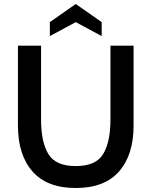

<svg xmlns="http://www.w3.org/2000/svg" viewBox="-20 -929 760 963"><path d="M70 -299V-700H186V-329Q186 -217 222.5 -156.5Q259 -96 360 -96Q461 -96 497.5 -156.5Q534 -217 534 -329V-700H650V-299Q650 -152 577 -69Q504 14 360 14Q216 14 143 -69Q70 -152 70 -299ZM230 -818 360 -909 490 -818V-748L360 -818L230 -748Z"/></svg>

Font: Cabin SemiBold
Style: Regular
Weight: 600
Designer: Pablo Impallari
Foundry: Pablo Impallari. http://www.impallari.com Igino Marini. http://www.ikern.com
Version: Version 2.200